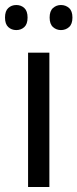

<svg xmlns="http://www.w3.org/2000/svg" viewBox="-34 -797 309 766"><path d="M163 -51H78V-587H163ZM-14 -727Q-14 -753 -1 -765Q12 -777 31 -777Q50 -777 63 -765Q76 -753 76 -727Q76 -701 63 -689Q50 -677 31 -677Q12 -677 -1 -689Q-14 -701 -14 -727ZM164 -727Q164 -753 177.5 -765Q191 -777 209 -777Q228 -777 241.5 -765Q255 -753 255 -727Q255 -701 241.5 -689Q228 -677 209 -677Q191 -677 177.5 -689Q164 -701 164 -727Z"/></svg>

Font: Noto Sans Tamil UI SemiCondensed
Style: Regular
Weight: 400
Width: 4
Designer: Jelle Bosma - Monotype Design Team
Foundry: Monotype Imaging Inc.
Version: Version 2.004; ttfautohint (v1.8.4.7-5d5b)